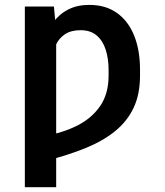

<svg xmlns="http://www.w3.org/2000/svg" viewBox="-20 -573 684 796"><path d="M212.9 -444.3V203.1H83V-545.9H203.6ZM193.4 -314 136.7 -288.1Q143.6 -346.2 158.7 -394.8Q173.8 -443.4 199.5 -478.8Q225.1 -514.2 262.5 -533.4Q299.8 -552.7 350.1 -552.7Q418.5 -552.7 465.3 -519Q512.2 -485.4 536.4 -424.8Q560.5 -364.3 560.5 -284.2V-259.3Q560.5 -182.1 533.9 -126Q507.3 -69.8 457 -29.1Q406.7 11.7 334.5 41Q262.2 70.3 170.4 93.8L162.1 -8.8Q240.2 -22 300.5 -52.5Q360.8 -83 395.5 -133.8Q430.2 -184.6 430.2 -259.3V-284.2Q430.2 -328.1 418.7 -365.5Q407.2 -402.8 381.6 -425.3Q356 -447.8 314 -447.8Q274.4 -447.8 249 -430.9Q223.6 -414.1 210.2 -383.8Q196.8 -353.5 193.4 -314Z"/></svg>

Font: Inter 24pt SemiBold
Style: Regular
Weight: 600
Designer: Rasmus Andersson
Foundry: rsms
Version: Version 4.001;git-66647c0bb